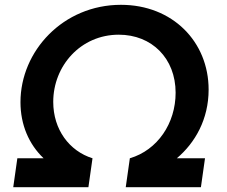

<svg xmlns="http://www.w3.org/2000/svg" viewBox="-20 -777 942 797"><path d="M35 0H347L364 -120C268 -150 201 -239 201 -354C201 -504 315 -633 473 -633C610 -633 709 -535 709 -392C709 -265 634 -154 519 -120L502 0H814L831 -120H714C790 -184 846 -282 846 -405C846 -604 696 -757 482 -757C242 -757 65 -565 65 -353C65 -259 100 -178 161 -120H52Z"/></svg>

Font: Mluvka Bold
Style: Italic
Weight: 700
Italic angle: -8°
Designer: Modified by Jiří Krblich, Original typeface by Gumpita Rahayu
Foundry: Gumpita Rahayu & Jiří Krblich
Version: Version 2.000;Glyphs 3.1.1 (3134)